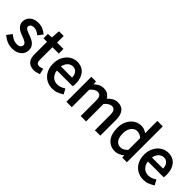

<svg xmlns="http://www.w3.org/2000/svg" viewBox="164 -1752 2803 2803"><g transform="rotate(45 1565.5 -350.5)"><path d="M66.4 -130.9Q108.9 -96.7 140.1 -81.5Q171.4 -66.4 211.9 -66.4Q253.9 -66.4 273.4 -84.5Q293 -102.5 293 -127.9Q293 -142.1 285.2 -153.1Q277.3 -164.1 263.7 -173.3Q250 -182.6 230.7 -190.4Q211.4 -198.2 191.4 -206.5Q165.5 -215.3 138.2 -227.3Q110.8 -239.3 88.6 -257.3Q66.4 -275.4 51.8 -300.3Q37.1 -325.2 37.1 -359.9Q37.1 -392.1 49.8 -420.4Q62.5 -448.7 86.4 -469.5Q110.4 -490.2 143.8 -501.5Q177.2 -512.7 218.8 -512.7Q267.6 -512.7 308.6 -495.6Q349.6 -478.5 389.6 -445.3L334 -370.6Q298.3 -397.5 273.7 -408.4Q249 -419.4 219.7 -419.4Q179.7 -419.4 162.6 -402.6Q145.5 -385.7 145.5 -363.8Q145.5 -352.1 152.3 -342.3Q159.2 -332.5 172.1 -324.5Q185.1 -316.4 204.1 -309.1Q223.1 -301.8 244.1 -293.5Q270 -283.7 297.6 -272.2Q325.2 -260.7 348.1 -242.7Q371.1 -224.6 386.2 -197.8Q401.4 -170.9 401.4 -132.8Q401.4 -100.1 388.7 -71Q376 -42 351.1 -20.3Q326.2 1.5 290.3 14.2Q254.4 26.9 209 26.9Q153.8 26.9 104.5 6.8Q55.2 -13.2 7.8 -52.7Z M500 -404.3H428.2V-494.6L505.4 -499.5L515.1 -636.7H612.3V-500.5H743.7V-404.3H612.3V-148.9Q612.3 -108.4 625.5 -89.1Q638.7 -69.8 672.9 -69.8Q684.1 -69.8 697.8 -73.5Q711.4 -77.1 738.3 -87.9L761.2 3.4Q727.5 15.1 703.1 21Q678.7 26.9 653.8 26.9Q611.3 26.9 582 13.2Q552.7 -0.5 533.9 -24.2Q515.1 -47.9 507.6 -79.8Q500 -111.8 500 -149.9Z M788.1 -242.2Q788.1 -304.7 807.6 -354.7Q827.1 -404.8 859.6 -439.9Q892.1 -475.1 933.8 -493.9Q975.6 -512.7 1020.5 -512.7Q1069.8 -512.7 1109.4 -495.4Q1148.9 -478 1175.5 -445.3Q1202.1 -412.6 1215.8 -368.4Q1229.5 -324.2 1229.5 -270Q1229.5 -242.2 1224.6 -210.4H899.4Q902.8 -152.3 942.4 -110.6Q981.9 -68.8 1045.9 -68.8Q1078.1 -68.8 1105.7 -78.6Q1133.3 -88.4 1171.9 -112.3L1215.3 -32.7Q1169.9 -4.9 1129.4 11Q1088.9 26.9 1035.6 26.9Q983.9 26.9 938.7 8.1Q893.6 -10.7 859.9 -45.4Q826.2 -80.1 807.1 -129.6Q788.1 -179.2 788.1 -242.2ZM1127.9 -293.5Q1127.9 -349.1 1100.3 -383.8Q1072.8 -418.5 1022.9 -418.5Q999.5 -418.5 978.8 -409.2Q958 -399.9 940.9 -382.3Q923.8 -364.7 912.4 -338.4Q900.9 -312 898.9 -293.5Z M1420.9 -446.3Q1444.3 -468.8 1474.6 -487.3Q1514.6 -512.7 1563 -512.7Q1624 -512.7 1659.4 -485.4Q1694.8 -458 1702.6 -433.1Q1725.1 -458 1766.4 -485.4Q1807.6 -512.7 1856.9 -512.7Q1939.5 -512.7 1979.5 -459.7Q2019.5 -406.7 2019.5 -308.1V14.6H1908.2V-296.9Q1908.2 -361.3 1889.9 -386.7Q1871.6 -412.1 1833 -412.1Q1784.2 -412.1 1725.6 -346.7V14.6H1614.3V-296.9Q1614.3 -361.3 1595.9 -386.7Q1577.6 -412.1 1538.1 -412.1Q1489.3 -412.1 1430.7 -346.7V14.6H1319.3V-500.5H1415Z M2445.8 -11.7 2415.5 4.9Q2376 26.9 2329.1 26.9Q2230 26.9 2171.6 -43.9Q2113.3 -114.7 2113.3 -242.2Q2113.3 -303.2 2131.8 -353.5Q2150.4 -403.8 2181.2 -438.7Q2211.9 -473.6 2252.7 -493.2Q2293.5 -512.7 2338.9 -512.7Q2384.3 -512.7 2417.5 -496.3Q2450.7 -480 2458.5 -473.6L2456.1 -524.4V-726.6H2568.4V14.6H2472.7L2467.3 -30.8ZM2227.5 -243.2Q2227.5 -159.7 2258.8 -115.7Q2290 -71.8 2347.2 -71.8Q2377 -71.8 2404.3 -86.7Q2431.6 -101.6 2456.1 -129.4V-371.6Q2432.1 -393.1 2406 -403.8Q2379.9 -414.6 2353 -414.6Q2327.6 -414.6 2305.2 -402.6Q2282.7 -390.6 2265.4 -368.4Q2248 -346.2 2237.8 -314.5Q2227.5 -282.7 2227.5 -243.2Z M2667 -242.2Q2667 -304.7 2686.5 -354.7Q2706.1 -404.8 2738.5 -439.9Q2771 -475.1 2812.7 -493.9Q2854.5 -512.7 2899.4 -512.7Q2948.7 -512.7 2988.3 -495.4Q3027.8 -478 3054.4 -445.3Q3081.1 -412.6 3094.7 -368.4Q3108.4 -324.2 3108.4 -270Q3108.4 -242.2 3103.5 -210.4H2778.3Q2781.7 -152.3 2821.3 -110.6Q2860.8 -68.8 2924.8 -68.8Q2957 -68.8 2984.6 -78.6Q3012.2 -88.4 3050.8 -112.3L3094.2 -32.7Q3048.8 -4.9 3008.3 11Q2967.8 26.9 2914.6 26.9Q2862.8 26.9 2817.6 8.1Q2772.5 -10.7 2738.8 -45.4Q2705.1 -80.1 2686 -129.6Q2667 -179.2 2667 -242.2ZM3006.8 -293.5Q3006.8 -349.1 2979.2 -383.8Q2951.7 -418.5 2901.9 -418.5Q2878.4 -418.5 2857.7 -409.2Q2836.9 -399.9 2819.8 -382.3Q2802.7 -364.7 2791.3 -338.4Q2779.8 -312 2777.8 -293.5Z"/></g></svg>

Font: Pyidaungsu
Style: Bold
Weight: 700
Designer: Sun Tun
Foundry: MCF
Version: Version 2.005 July 4, 2018; ttfautohint (v1.8.1)